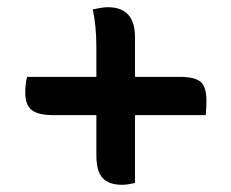

<svg xmlns="http://www.w3.org/2000/svg" viewBox="-20 -566 640 532"><path d="M55 -353H247V-436Q247 -494 237 -540Q248 -542 258 -544Q268 -546 279 -546Q354 -546 354 -463V-353H479Q520 -353 536 -339Q552 -325 552 -287Q552 -277 551.5 -267.5Q551 -258 550 -247H354V-59Q344 -57 336 -55.5Q328 -54 318 -54Q282 -54 264.5 -72.5Q247 -91 247 -136V-247H127Q86 -247 68 -261Q50 -275 50 -309Q50 -333 55 -353Z"/></svg>

Font: Recursive Sn Csl St Med
Style: Regular
Weight: 500
Version: Version 1.079;hotconv 1.0.112;makeotfexe 2.5.65598; ttfautoh